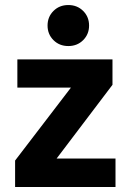

<svg xmlns="http://www.w3.org/2000/svg" viewBox="-20 -743 519 763"><path d="M251.5 -723Q287 -723 310.5 -699.5Q334 -676 334 -641.5Q334 -607 310.5 -583.5Q287 -560 251.5 -560Q216 -560 192.5 -583.5Q169 -607 169 -641.5Q169 -676 192.5 -699.5Q216 -723 251.5 -723ZM439 0H40V-105L262 -395H49V-507H427V-406L205 -113H439Z"/></svg>

Font: Hind Colombo
Style: Bold
Weight: 700
Designer: Jyotish Sonowal, Aditi Pimprikar
Foundry: Indian Type Foundry
Version: Version 1.000;PS 1.0;hotconv 1.0.86;makeotf.lib2.5.63406; tt